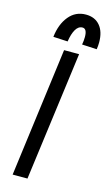

<svg xmlns="http://www.w3.org/2000/svg" viewBox="-135 -940 566 988"><g transform="rotate(15 148.0 -445.5)"><path d="M132 -686H212L121 1H42ZM296 -771Q296 -754 293 -734L214 -738Q218 -759 218 -779Q218 -823 194 -823Q172 -823 158 -799Q144 -775 138 -734L61 -738Q69 -807 104 -849.5Q139 -892 194 -892Q242 -892 269 -860Q296 -828 296 -771Z"/></g></svg>

Font: Bellota Text
Style: Bold Italic
Weight: 700
Italic angle: -7.5°
Designer: Kemie Guaida
Foundry: Kemie Guaida
Version: Version 4.001